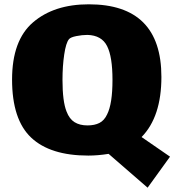

<svg xmlns="http://www.w3.org/2000/svg" viewBox="-20 -672 810 891"><path d="M665 199 484 42Q434 50 390 50Q213 50 124.5 -33.5Q36 -117 36 -303Q36 -485 133.5 -568.5Q231 -652 392 -652Q729 -652 729 -315Q729 -130 637 -36L769 55ZM477 -141Q502 -190 502 -301Q502 -409 477 -458Q452 -508 386 -510Q361 -510 334 -504.5Q307 -499 300 -490Q286 -473 278 -419Q270 -365 270 -301Q270 -201 289 -154Q302 -120 326 -105Q350 -90 386 -90Q419 -90 441.5 -101.5Q464 -113 477 -141Z"/></svg>

Font: Lalezar
Style: Regular
Weight: 400
Designer: Borna Izadpanah
Foundry: Borna Izadpanah
Version: Version 1.003;November 28, 2018;FontCreator 11.5.0.2421 64-b